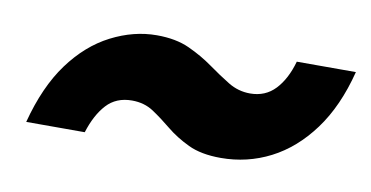

<svg xmlns="http://www.w3.org/2000/svg" viewBox="-35 -486 650 336"><g transform="rotate(10 289.5 -318.0)"><path d="M369 -222Q334 -222 311 -233Q288 -244 271 -258Q254 -272 237.5 -283Q221 -294 199 -294Q171 -294 154 -275.5Q137 -257 127 -225H23Q40 -290 70.5 -331.5Q101 -373 141 -393.5Q181 -414 222 -414Q256 -414 280 -403Q304 -392 323.5 -378Q343 -364 361 -353Q379 -342 400 -342Q427 -342 444.5 -360.5Q462 -379 471 -411H576Q560 -348 529 -306Q498 -264 457 -243Q416 -222 369 -222Z"/></g></svg>

Font: DM Sans 9pt
Style: Bold Italic
Weight: 700
Italic angle: -10°
Version: Version 4.004;gftools[0.9.30]